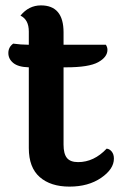

<svg xmlns="http://www.w3.org/2000/svg" viewBox="-20 -683 460 713"><path d="M216 -433V-146Q216 -112 228.5 -96.5Q241 -81 270 -81Q329 -81 376 -131Q387 -130 395 -120Q403 -110 403 -94Q403 -55 355.5 -22.5Q308 10 238 10Q168 10 127.5 -25.5Q87 -61 87 -133V-433Q48 -434 29.5 -449Q11 -464 11 -486Q11 -508 29 -521Q59 -517 81 -517H87V-566Q87 -610 56 -625Q87 -663 132 -663Q216 -663 216 -563V-517H373Q379 -508 379 -498Q379 -471 344.5 -452Q310 -433 226 -433Z"/></svg>

Font: Laila SemiBold
Style: Regular
Weight: 600
Designer: Hitesh Malaviya
Foundry: Indian Type Foundry
Version: Version 1.302;PS 1.0;hotconv 1.0.78;makeotf.lib2.5.61930; tt